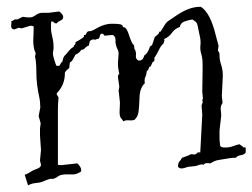

<svg xmlns="http://www.w3.org/2000/svg" viewBox="-20 -523 743 565"><path d="M69.3 -447.3 43.9 -439.5 35.2 -441.4 22.5 -436.5Q12.7 -436.5 12.7 -447.3L13.7 -456.1Q13.7 -459 12.7 -460Q18.6 -461.9 21 -464.4Q23.4 -466.8 31.2 -465.8L46.9 -473.6Q57.6 -471.7 66.9 -471.7Q76.2 -471.7 85 -478.5Q93.8 -485.4 105.5 -485.4H124L154.3 -489.3Q166 -480.5 166 -473.1Q166 -465.8 158.7 -462.9Q151.4 -460 147.5 -455.1L145.5 -454.1Q140.6 -454.1 138.7 -457Q136.7 -460 130.9 -460Q129.9 -456.1 129.9 -442.9Q129.9 -429.7 133.8 -414.6Q137.7 -399.4 137.7 -381.8L135.7 -366.2Q135.7 -356.4 145.5 -330.1Q146.5 -329.1 150.9 -329.1Q155.3 -329.1 156.7 -332.5Q158.2 -335.9 160.2 -338.4Q162.1 -340.8 162.6 -340.8Q163.1 -340.8 164.1 -343.8Q165 -346.7 165.5 -349.6Q166 -352.5 168 -356Q169.9 -359.4 171.9 -360.8Q173.8 -362.3 181.2 -371.6Q188.5 -380.9 196.3 -384.8Q197.3 -389.6 200.2 -391.6Q203.1 -393.6 202.1 -399.4Q204.1 -399.4 214.4 -405.8Q224.6 -412.1 226.1 -414.1Q227.5 -416 227.1 -417.5Q226.6 -418.9 227.5 -419.9Q229.5 -420.9 230.5 -419.9Q231.4 -418.9 234.4 -425.3Q237.3 -431.6 242.7 -431.2Q248 -430.7 256.8 -435.5Q285.2 -453.1 309.1 -453.1Q333 -453.1 337.4 -450.2Q341.8 -447.3 341.3 -445.8Q340.8 -444.3 342.8 -443.4L348.6 -441.4Q354.5 -435.5 358.9 -421.9Q363.3 -408.2 367.2 -399.9Q371.1 -391.6 373 -391.1Q375 -390.6 375 -384.8Q375 -378.9 376.5 -377.4Q377.9 -376 379.4 -371.1Q380.9 -366.2 379.9 -357.9Q378.9 -349.6 387.7 -344.7H388.7Q401.4 -344.7 404.3 -359.4Q415 -366.2 420.9 -384.8Q421.9 -386.7 423.8 -387.7Q425.8 -388.7 427.7 -390.6Q429.7 -396.5 431.6 -402.8Q433.6 -409.2 435.5 -414.1Q438.5 -417 441.9 -419.4Q445.3 -421.9 448.2 -425.8V-429.7H452.1Q457 -436.5 462.4 -445.8Q467.8 -455.1 471.7 -458.5Q475.6 -461.9 479 -463.9Q482.4 -465.8 492.2 -472.7Q534.2 -502.9 567.4 -502.9H571.3Q599.6 -484.4 615.2 -418Q619.1 -402.3 623 -388.7V-386.7Q620.1 -372.1 623 -371.1Q626 -370.1 626 -358.4Q626 -346.7 630.9 -332Q635.7 -317.4 635.7 -300.8L632.8 -240.2L634.8 -221.7Q634.8 -218.8 632.8 -216.3Q630.9 -213.9 629.9 -208.5Q628.9 -203.1 629.9 -196.8Q630.9 -190.4 630.9 -181.6L626 -139.6V-117.2Q626 -106.4 627.9 -94.7Q628.9 -88.9 642.1 -88.9Q655.3 -88.9 665.5 -92.8Q675.8 -96.7 684.6 -98.6L694.3 -91.8Q694.3 -88.9 698.7 -89.4Q703.1 -89.8 703.1 -86.9V-74.2Q698.2 -67.4 689 -66.4Q679.7 -65.4 673.8 -58.6H667Q661.1 -58.6 647.9 -56.2Q634.8 -53.7 623.5 -52.2Q612.3 -50.8 598.6 -42Q596.7 -43 589.4 -43Q582 -43 579.1 -38.1Q577.1 -39.1 572.8 -39.1Q568.4 -39.1 564 -37.1Q559.6 -35.2 554.7 -34.2L534.2 -32.2Q529.3 -31.2 524.4 -29.3Q519.5 -27.3 513.7 -27.3Q507.8 -27.3 503.9 -32.2V-34.2Q503.9 -43 507.8 -47.4Q511.7 -51.8 515.6 -58.6L534.2 -65.4L542 -69.3L551.8 -68.4Q556.6 -68.4 559.6 -72.3Q562.5 -76.2 569.3 -74.2L575.2 -185.5L573.2 -212.9L577.1 -223.6L575.2 -225.6L577.1 -234.4L575.2 -252.9L576.2 -315.4V-332Q576.2 -351.6 572.8 -362.3Q569.3 -373 569.3 -381.8L570.3 -397.5Q570.3 -407.2 567.9 -417Q565.4 -426.8 563.5 -438Q561.5 -449.2 559.6 -454.1Q557.6 -459 545.9 -465.8Q535.2 -463.9 523.4 -460Q511.7 -456.1 508.8 -443.4Q494.1 -438.5 485.8 -426.3Q477.5 -414.1 462.9 -408.2L463.9 -405.3Q463.9 -403.3 462.9 -400.9Q461.9 -398.4 460.9 -394.5Q454.1 -389.6 447.8 -376.5Q441.4 -363.3 437.5 -357.9Q433.6 -352.5 434.1 -351.1Q434.6 -349.6 434.6 -347.7L433.6 -342.8Q428.7 -340.8 427.2 -336.4Q425.8 -332 423.8 -328.1Q418 -326.2 417.5 -321.3Q417 -316.4 412.1 -314.5Q411.1 -302.7 407.7 -296.4Q404.3 -290 406.2 -278.3Q391.6 -264.6 390.6 -236.8Q389.6 -209 387.7 -193.8Q385.7 -178.7 375 -169.9Q367.2 -168 358.9 -168.9Q350.6 -169.9 342.8 -166Q341.8 -168.9 336.4 -174.8Q331.1 -180.7 332 -197.3Q333 -213.9 333 -220.7L329.1 -256.8L331.1 -267.6L327.1 -295.9Q327.1 -302.7 331.1 -306.6Q327.1 -320.3 327.1 -338.9L329.1 -365.2Q329.1 -372.1 326.2 -377.4Q323.2 -382.8 321.3 -390.1Q319.3 -397.5 319.8 -406.2Q320.3 -415 312.5 -419.9H306.6L290 -418Q286.1 -418 285.2 -420.9Q284.2 -423.8 279.3 -423.8H277.3Q274.4 -420.9 273.4 -415.5Q272.5 -410.2 267.6 -408.2Q263.7 -408.2 261.7 -406.7Q259.8 -405.3 253.9 -407.2Q245.1 -404.3 244.1 -400.9Q243.2 -397.5 241.2 -388.7Q234.4 -386.7 230.5 -381.8Q226.6 -377 218.8 -376Q212.9 -366.2 202.1 -362.3L195.3 -349.6Q192.4 -342.8 185.5 -338.9L183.6 -322.3Q175.8 -317.4 170.9 -309.6Q171.9 -274.4 147.5 -249L146.5 -247.1Q146.5 -245.1 152.3 -236.3Q150.4 -216.8 150.4 -199.2V-38.1Q154.3 -37.1 161.1 -37.1L205.1 -42H208Q218.8 -31.2 218.8 -23.4V-18.6Q206.1 -9.8 195.3 -9.8H175.8Q159.2 -9.8 152.3 -4.9Q145.5 0 140.6 2Q135.7 3.9 131.8 3.4Q127.9 2.9 123.5 4.4Q119.1 5.9 115.7 7.3Q112.3 8.8 105 11.7Q97.7 14.6 85.4 15.6Q73.2 16.6 62.5 22.5L52.7 -8.8Q62.5 -11.7 77.1 -21.5Q82 -23.4 91.3 -27.3Q100.6 -31.2 100.6 -38.1L97.7 -50.8L100.6 -82L97.7 -124V-144.5L99.6 -160.2L93.8 -181.6L98.6 -207Q98.6 -223.6 95.2 -238.8Q91.8 -253.9 89.4 -272Q86.9 -290 86.9 -314.9Q86.9 -339.8 83 -357.4L85 -364.3Q85 -368.2 81.1 -376Q77.1 -392.6 78.1 -410.2Q79.1 -427.7 79.1 -445.3Q75.2 -447.3 69.3 -447.3Z"/></svg>

Font: Mountains of Christmas
Style: Regular
Weight: 400
Designer: Crystal Kluge
Foundry: Font Diner, Inc DBA Tart Workshop
Version: Version 1.003